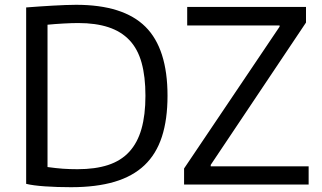

<svg xmlns="http://www.w3.org/2000/svg" viewBox="-20 -769 1340 800"><path d="M747 -67 1145 -658V-663H760V-740H1255V-675L858 -82V-76H1266V0H747ZM276 11Q218 11 167.5 7.5Q117 4 89 -3V-738Q115 -740 143.5 -742Q172 -744 199.5 -745.5Q227 -747 252 -748Q277 -749 297 -749Q494 -749 586 -657.5Q678 -566 678 -370Q678 -271 654.5 -199Q631 -127 582 -80.5Q533 -34 457 -11.5Q381 11 276 11ZM303 -64Q377 -64 430.5 -81.5Q484 -99 518.5 -136.5Q553 -174 569.5 -232Q586 -290 586 -370Q586 -450 570 -507.5Q554 -565 519.5 -601.5Q485 -638 432 -655.5Q379 -673 306 -673Q280 -673 244 -671Q208 -669 178 -666V-73Q214 -68 242 -66Q270 -64 303 -64Z"/></svg>

Font: Encode Sans
Style: Regular
Weight: 400
Designer: Pablo Impallari, Andres Torresi
Foundry: Pablo Impallari, Andres Torresi
Version: Version 1.000; ttfautohint (v1.00) -l 8 -r 50 -G 200 -x 14 -